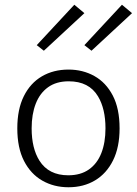

<svg xmlns="http://www.w3.org/2000/svg" viewBox="-20 -779 577 810"><path d="M269 11Q207.5 11 158.5 -17Q109.5 -45 81.2 -100.2Q53 -155.5 53 -237.5Q53 -318 80.5 -373.2Q108 -428.5 156.8 -457Q205.5 -485.5 269 -485.5Q329.5 -485.5 378.2 -458.2Q427 -431 455.8 -376Q484.5 -321 484.5 -237.5Q484.5 -158 457 -102.5Q429.5 -47 381 -18Q332.5 11 269 11ZM268 -39.5Q320 -39.5 355 -64Q390 -88.5 407.5 -133Q425 -177.5 425 -237.5Q425 -320 393.5 -372.5Q355.5 -436 270 -436Q217.5 -436 182.8 -411Q148 -386 130.8 -341.5Q113.5 -297 113.5 -237.5Q113.5 -153.5 146.5 -101Q185.5 -39.5 268 -39.5ZM165 -565 135 -588.5 293.5 -759 336 -723.5ZM366 -565 336 -588.5 494.5 -759 537 -723.5Z"/></svg>

Font: Betina Sans Light
Style: Regular
Weight: 300
Designer: Jonathan Pinhorn (font) & Cristiano Sobral (main changes)
Version: Version 2.001;October 6, 2020;FontCreator 13.0.0.2681 64-bit